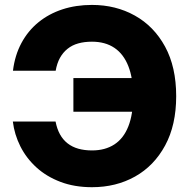

<svg xmlns="http://www.w3.org/2000/svg" viewBox="-20 -758 778 788"><path d="M357.4 10.3Q285.6 10.3 228.3 -11.5Q170.9 -33.2 129.4 -71Q87.9 -108.9 63.5 -157.5Q39.1 -206.1 32.7 -259.3H208Q213.9 -229 226.1 -206.8Q238.3 -184.6 257.3 -169.7Q276.4 -154.8 301.5 -147.7Q326.7 -140.6 357.9 -140.6Q411.6 -140.6 449.5 -165.3Q487.3 -189.9 506.8 -239.5Q526.4 -289.1 526.4 -363.3Q526.4 -436.5 506.8 -486.3Q487.3 -536.1 449.7 -561.5Q412.1 -586.9 357.4 -586.9Q326.2 -586.9 301 -579.8Q275.9 -572.8 257.1 -557.6Q238.3 -542.5 226.1 -520.5Q213.9 -498.5 208.5 -467.8H33.2Q41 -531.2 67.9 -581.3Q94.7 -631.3 137.5 -666.3Q180.2 -701.2 235.8 -719.5Q291.5 -737.8 357.4 -737.8Q455.1 -737.8 533.4 -694.1Q611.8 -650.4 657.5 -566.7Q703.1 -482.9 703.1 -363.3Q703.1 -244.6 657.7 -160.9Q612.3 -77.1 534.2 -33.4Q456.1 10.3 357.4 10.3ZM281.2 -299.3V-437.5H553.7V-299.3Z"/></svg>

Font: Inter 20pt ExtraBold
Style: Regular
Weight: 800
Version: Version 4.001;git-66647c0bb